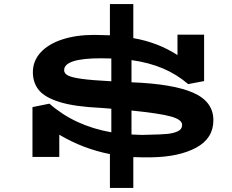

<svg xmlns="http://www.w3.org/2000/svg" viewBox="-20 -786 1148 952"><path d="M1038 -190Q1038 -100 953 -54Q868 -8 731 -6Q699 -5 641 -7V146H525V-22Q392 -48 274 -118V-8H141V-255L225 -272Q350 -162 532 -130V-247L481 -251Q350 -257 276 -280Q202 -303 172.5 -339.5Q143 -376 143 -428Q143 -484 181.5 -526Q220 -568 289 -590.5Q358 -613 447 -613Q475 -613 525 -611V-766H641V-597Q762 -576 860 -513V-614H992V-384L913 -369Q856 -418 787 -447Q718 -476 632 -488V-378Q839 -370 938.5 -326Q1038 -282 1038 -190ZM532 -383V-496Q515 -497 481 -497Q298 -497 298 -438Q298 -422 316.5 -412Q335 -402 385 -395Q435 -388 532 -383ZM883 -167Q883 -193 827 -208.5Q771 -224 632 -238V-120L633 -119Q669 -117 685 -117L718 -118Q778 -119 809 -122Q840 -125 861.5 -135Q883 -145 883 -167Z"/></svg>

Font: BioRhyme Expanded ExtraBold
Style: Regular
Weight: 800
Width: 7
Designer: Aoife Mooney
Foundry: Aoife Mooney Type
Version: Version 1.001